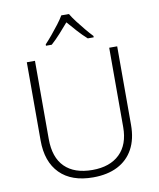

<svg xmlns="http://www.w3.org/2000/svg" viewBox="-101 -1025 920 1113"><g transform="rotate(-10 359.0 -468.5)"><path d="M625 -252Q625 -168 593 -109.5Q561 -51 501 -20.5Q441 10 357 10Q230 10 161.5 -59Q93 -128 93 -254V-714H141V-254Q141 -145 197.5 -89Q254 -33 360 -33Q463 -33 520.5 -88.5Q578 -144 578 -247V-714H625ZM382 -947Q394 -926 415 -898.5Q436 -871 458.5 -844Q481 -817 500 -797V-789H465Q438 -813 410 -844Q382 -875 359 -902Q336 -875 308 -844Q280 -813 253 -789H219V-797Q238 -817 260.5 -844Q283 -871 304 -898.5Q325 -926 337 -947Z"/></g></svg>

Font: Noto Sans Syriac Eastern ExtraLight
Style: Regular
Weight: 250
Designer: Patrick Giasson and the Monotype Design Team
Foundry: Monotype Imaging Inc.
Version: Version 3.001